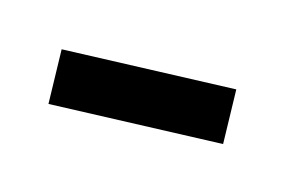

<svg xmlns="http://www.w3.org/2000/svg" viewBox="-34 -397 360 244"><g transform="rotate(20 146.0 -274.5)"><path d="M30 -296 256 -324 264 -253 38 -225Z"/></g></svg>

Font: Piazzolla Medium
Style: Regular
Weight: 500
Designer: Juan Pablo del Peral
Foundry: Huerta Tipografica
Version: Version 1.330